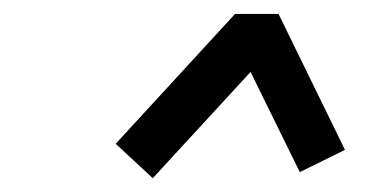

<svg xmlns="http://www.w3.org/2000/svg" viewBox="-20 -716 565 278"><path d="M383.3 -695.8 479.5 -499 414.1 -466.8 342.8 -611.8 201.2 -458 147.5 -507.8 320.3 -695.8Z"/></svg>

Font: Anka/Coder Condensed
Style: Italic
Weight: 400
Width: 4
Italic angle: -12°
Monospace: yes
Version: Version 001.100